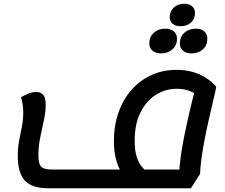

<svg xmlns="http://www.w3.org/2000/svg" viewBox="-20 -980 1202 1025"><path d="M236 25Q151 25 113 -15.5Q75 -56 75 -147Q75 -194 82.5 -231.5Q90 -269 97 -304.5Q104 -340 104 -381Q104 -407 100.5 -426.5Q97 -446 92 -461Q112 -472 132 -480.5Q152 -489 173 -489Q199 -489 211.5 -472.5Q224 -456 224 -421Q224 -384 214.5 -339.5Q205 -295 195 -247Q185 -199 185 -151Q185 -104 200.5 -89.5Q216 -75 256 -75H657L634 -50Q611 -85 599.5 -129Q588 -173 588 -226Q588 -309 612.5 -379Q637 -449 682 -500Q727 -551 788 -579Q849 -607 922 -607Q968 -607 1004.5 -597Q1041 -587 1067 -572Q1093 -557 1110 -542Q1127 -527 1134 -517Q1134 -512 1128 -485.5Q1122 -459 1112.5 -418.5Q1103 -378 1092 -329.5Q1081 -281 1071.5 -230.5Q1062 -180 1055.5 -133.5Q1049 -87 1048 -51L999 25ZM937 -55Q938 -95 945 -145Q952 -195 962.5 -248Q973 -301 984 -349.5Q995 -398 1004.5 -436Q1014 -474 1019 -493L1020 -480Q1011 -488 985 -497Q959 -506 923 -506Q864 -506 813 -474.5Q762 -443 730.5 -381Q699 -319 699 -229Q699 -175 710 -142Q721 -109 735 -92.5Q749 -76 757 -68L726 -75H968ZM1002 -695Q974 -695 957 -709.5Q940 -724 940 -748Q940 -783 964 -805Q988 -827 1025 -827Q1054 -827 1070.5 -812.5Q1087 -798 1087 -773Q1087 -739 1063.5 -717Q1040 -695 1002 -695ZM839 -695Q811 -695 794 -709.5Q777 -724 777 -748Q777 -783 801 -805Q825 -827 862 -827Q891 -827 908 -812.5Q925 -798 925 -773Q925 -739 901 -717Q877 -695 839 -695ZM943 -840Q918 -840 902 -853Q886 -866 886 -888Q886 -920 908 -940Q930 -960 964 -960Q990 -960 1005.5 -946.5Q1021 -933 1021 -911Q1021 -879 999.5 -859.5Q978 -840 943 -840Z"/></svg>

Font: Lemonada
Style: Regular
Weight: 400
Designer: Mohamed Gaber (Arabic), Eduardo Tunni (Latin)
Foundry: Kief Type Foundry
Version: Version 4.005